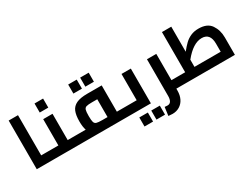

<svg xmlns="http://www.w3.org/2000/svg" viewBox="-70 -1432 3129 2391"><g transform="rotate(-30 1494.5 -237.0)"><path d="M332 -61Q332 -33 327 -16.5Q322 0 312 0H80V-700H214V-122H312Q322 -122 327 -105.5Q332 -89 332 -61Z M765 -61Q765 -33 760 -16.5Q755 0 745 0H312Q302 0 297 -16.5Q292 -33 292 -61Q292 -89 297 -105.5Q302 -122 312 -122H461V-500H595V-122H745Q755 -122 760 -105.5Q765 -89 765 -61ZM465 -723H588V-593H465Z M1458 -61Q1458 -33 1453 -16.5Q1448 0 1438 0H745Q735 0 730 -16.5Q725 -33 725 -61Q725 -89 730 -105.5Q735 -122 745 -122H854Q837 -172 837 -250Q837 -340 859.5 -393.5Q882 -447 938 -473.5Q994 -500 1094 -500H1302V-122H1438Q1448 -122 1453 -105.5Q1458 -89 1458 -61ZM1168 -122V-378H1094Q1034 -378 1010.5 -370.5Q987 -363 979 -338Q971 -313 971 -250Q971 -187 979 -162Q987 -137 1010.5 -129.5Q1034 -122 1094 -122ZM946 -718H1069V-588H946ZM1118 -718H1241V-588H1118Z M1721 -500V0H1438Q1428 0 1423 -16.5Q1418 -33 1418 -61Q1418 -89 1423 -105.5Q1428 -122 1438 -122H1587V-500ZM1508 80H1631V210H1508ZM1680 80H1803V210H1680Z M2216 -61Q2216 -33 2211 -16.5Q2206 0 2196 0H2087V29Q2087 94 2062.5 144Q2038 194 1993 221.5Q1948 249 1891 249Q1869 249 1831 245L1847 124Q1873 127 1888 127Q1921 127 1937 101Q1953 75 1953 29V-500H2087V-122H2196Q2206 -122 2211 -105.5Q2216 -89 2216 -61Z M2929 -251V0H2196Q2186 0 2181 -16.5Q2176 -33 2176 -61Q2176 -89 2181 -105.5Q2186 -122 2196 -122H2284V-700H2418V-340Q2463 -396 2499.5 -431Q2536 -466 2585 -488Q2634 -510 2698 -510Q2824 -510 2876.5 -432.5Q2929 -355 2929 -251ZM2418 -122H2795V-239Q2795 -313 2764.5 -350.5Q2734 -388 2674 -388Q2549 -388 2418 -225Z"/></g></svg>

Font: Cairo
Style: Bold
Weight: 700
Designer: Mohamed Gaber
Foundry: Kief Type Foundry
Version: Version 2.100